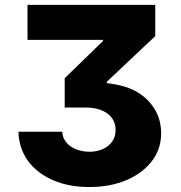

<svg xmlns="http://www.w3.org/2000/svg" viewBox="-20 -747 733 777"><path d="M231.9 -213.8Q233 -192.8 243.3 -177.6Q253.6 -162.3 269.4 -152.3Q285.2 -142.4 304.2 -137.6Q323.2 -132.8 341.6 -132.8Q361.9 -132.8 381 -138.3Q400.2 -143.8 415.1 -154.8Q430 -165.8 438.9 -182.5Q447.8 -199.2 447.8 -221.6Q447.8 -241.8 439.6 -258.3Q431.5 -274.9 415.8 -286.8Q400.2 -298.7 378 -305.2Q355.8 -311.8 327.4 -311.8H241.8V-430.4L396.7 -581V-585.6H91.3V-727.3H608.3V-600.9L412.3 -416.2V-410.5Q493.6 -401.6 541.9 -370.4Q566.1 -354.8 583.1 -335.8Q600.1 -316.8 611.2 -295.8Q622.2 -274.9 627.1 -252.7Q632.1 -230.5 632.1 -208.1Q632.1 -142.8 593.8 -93.8Q574.6 -69.2 548.1 -49.9Q521.7 -30.5 489.5 -17.2Q457.4 -3.9 420.1 3Q382.8 9.9 341.3 9.9Q257.1 9.9 192.8 -18.5Q160.9 -32.7 135.5 -52.6Q110.1 -72.4 92.3 -97.3Q74.6 -122.2 65 -151.5Q55.4 -180.8 54.7 -213.8Z"/></svg>

Font: Inter P Extra Bold
Style: Regular
Weight: 800
Designer: Rasmus Andersson
Foundry: rsms
Version: Version 3.018;git-588b23468